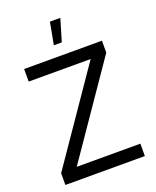

<svg xmlns="http://www.w3.org/2000/svg" viewBox="-163 -997 887 1092"><g transform="rotate(-20 280.5 -451.5)"><path d="M521 0H40V-71L420 -624H45V-700H516V-628L136 -75H521ZM250 -769H298L338 -903H275Z"/></g></svg>

Font: Kulim Park
Style: Regular
Weight: 400
Designer: Noponies / Dale Sattler
Foundry: Noponies
Version: Version 1.000; ttfautohint (v1.8.3)